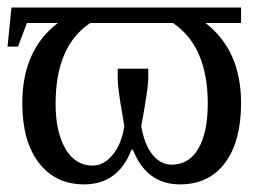

<svg xmlns="http://www.w3.org/2000/svg" viewBox="-20 -479 698 509"><path d="M619.1 -205.6Q619.1 -104.5 576.7 -47.4Q534.2 9.8 457.5 9.8Q368.2 9.8 332.5 -82H328.6Q293 9.8 203.1 9.8Q127 9.8 83 -47.4Q39.1 -104.5 39.1 -205.6Q39.1 -346.2 133.3 -418H51.3L27.8 -355.5H0L10.3 -459H619.1V-418H524.9Q619.1 -345.2 619.1 -205.6ZM127.4 -204.1Q127.4 -128.9 153.6 -84.5Q179.7 -40 225.6 -40Q254.9 -40 278.6 -68.4Q302.2 -96.7 309.6 -144.5L305.2 -170.9Q292 -245.6 292 -271.5V-296.9H373V-271.5Q373 -244.6 354.5 -144.5Q362.8 -95.7 384.3 -69.1Q405.8 -42.5 435.1 -42.5Q481 -42.5 505.9 -85.2Q530.8 -127.9 530.8 -204.1Q530.8 -356 438.5 -418H219.2Q127.4 -356.9 127.4 -204.1Z"/></svg>

Font: Liberation Serif
Style: Regular
Weight: 400
Designer: Steve Matteson
Foundry: Ascender Corporation
Version: Version 2.1.5